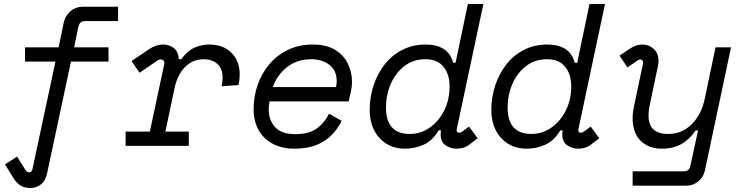

<svg xmlns="http://www.w3.org/2000/svg" viewBox="-20 -734 3712 966"><path d="M134 212Q102 212 82.5 199Q63 186 49 164L5 93L66 54L108 121Q115 133 126 133Q134 133 138 128.5Q142 124 143 118L259 -424H106V-496H275L301 -622Q309 -656 335 -678Q361 -700 395 -700H574V-628H408Q380 -628 374 -598L353 -496H526V-424H337L217 138Q209 176 185.5 194Q162 212 134 212Z M612 0V-72H734L806 -410Q809 -422 803 -428.5Q797 -435 788 -435Q781 -435 773 -430L682 -368L642 -427L731 -487Q765 -510 800 -510Q831 -510 854 -492.5Q877 -475 880 -436H892Q921 -477 957 -493.5Q993 -510 1032 -510Q1103 -510 1144.5 -468.5Q1186 -427 1186 -359Q1186 -333 1180 -306L1095 -300Q1097 -311 1098.5 -321.5Q1100 -332 1100 -342Q1100 -390 1073 -413Q1046 -436 1005 -436Q965 -436 935 -416.5Q905 -397 886 -364.5Q867 -332 859 -294L812 -72H930V0Z M1460 14Q1401 14 1354.5 -9.5Q1308 -33 1282 -78Q1256 -123 1256 -185Q1256 -248 1276 -306Q1296 -364 1334.5 -410Q1373 -456 1428.5 -483Q1484 -510 1555 -510Q1622 -510 1665.5 -483.5Q1709 -457 1730 -414Q1751 -371 1751 -323Q1751 -297 1745 -271L1734 -224H1336Q1335 -216 1333.5 -206Q1332 -196 1332 -185Q1332 -130 1364 -94.5Q1396 -59 1466 -59Q1537 -59 1576.5 -89.5Q1616 -120 1635 -162L1699 -126Q1680 -87 1649 -55Q1618 -23 1572 -4.5Q1526 14 1460 14ZM1353 -296H1671Q1674 -313 1674 -326Q1674 -380 1637 -408Q1600 -436 1545 -436Q1475 -436 1424 -396Q1373 -356 1353 -296Z M2018 14Q1938 14 1889 -40Q1840 -94 1840 -182Q1840 -244 1859 -302.5Q1878 -361 1914 -408Q1950 -455 2003 -482.5Q2056 -510 2123 -510Q2176 -510 2211.5 -488Q2247 -466 2260 -418H2272L2334 -714H2412L2278 -84Q2275 -66 2291 -66Q2297 -66 2304 -71L2340 -97L2383 -38L2338 -4Q2313 14 2277 14Q2248 14 2222.5 -2.5Q2197 -19 2197 -58Q2197 -63 2197.5 -68.5Q2198 -74 2199 -78H2187Q2156 -26 2111.5 -6Q2067 14 2018 14ZM2042 -60Q2096 -60 2141.5 -91.5Q2187 -123 2214.5 -177.5Q2242 -232 2242 -299Q2242 -361 2211 -398.5Q2180 -436 2121 -436Q2059 -436 2014.5 -401.5Q1970 -367 1946 -311.5Q1922 -256 1922 -193Q1922 -60 2042 -60Z M2630 14Q2550 14 2501 -40Q2452 -94 2452 -182Q2452 -244 2471 -302.5Q2490 -361 2526 -408Q2562 -455 2615 -482.5Q2668 -510 2735 -510Q2788 -510 2823.5 -488Q2859 -466 2872 -418H2884L2946 -714H3024L2890 -84Q2887 -66 2903 -66Q2909 -66 2916 -71L2952 -97L2995 -38L2950 -4Q2925 14 2889 14Q2860 14 2834.5 -2.5Q2809 -19 2809 -58Q2809 -63 2809.5 -68.5Q2810 -74 2811 -78H2799Q2768 -26 2723.5 -6Q2679 14 2630 14ZM2654 -60Q2708 -60 2753.5 -91.5Q2799 -123 2826.5 -177.5Q2854 -232 2854 -299Q2854 -361 2823 -398.5Q2792 -436 2733 -436Q2671 -436 2626.5 -401.5Q2582 -367 2558 -311.5Q2534 -256 2534 -193Q2534 -60 2654 -60Z M3163 200V128H3421Q3448 128 3454 98L3492 -78H3480Q3450 -33 3408.5 -9.5Q3367 14 3310 14Q3243 14 3203 -26Q3163 -66 3163 -139Q3163 -169 3170 -200L3215 -414Q3217 -424 3212.5 -429.5Q3208 -435 3201 -435Q3195 -435 3188 -430L3137 -395L3097 -454L3149 -489Q3181 -510 3212 -510Q3245 -510 3269 -488Q3293 -466 3293 -427Q3293 -421 3292.5 -415.5Q3292 -410 3290 -401L3250 -210Q3243 -179 3243 -152Q3243 -60 3342 -60Q3411 -60 3460 -108.5Q3509 -157 3526 -238L3580 -496H3658L3527 122Q3520 156 3494 178Q3468 200 3434 200Z"/></svg>

Font: Space Mono
Style: Italic
Weight: 400
Italic angle: -12°
Monospace: yes
Designer: Colophon Foundry + Benjamin Critton
Foundry: Colophon Foundry & Benjamin Critton
Version: Version 1.003; ttfautohint (v1.8.4.7-5d5b)